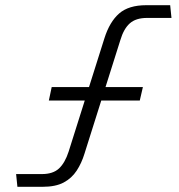

<svg xmlns="http://www.w3.org/2000/svg" viewBox="-20 -719 690 739"><path d="M47 0 42 -49H141Q184 -49 207 -70.5Q230 -92 244 -135L382 -572Q402 -635 438.5 -667Q475 -699 543 -699H635L640 -650H546Q503 -650 479.5 -629Q456 -608 443 -564L305 -127Q294 -91 275 -62Q256 -33 225 -16.5Q194 0 144 0ZM168 -332 179 -384H530L518 -332Z"/></svg>

Font: Azeret Mono ExtraLight
Style: Italic
Weight: 250
Italic angle: -12°
Designer: Martin Vácha
Foundry: Displaay
Version: Version 1.002